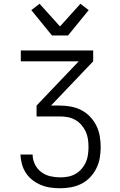

<svg xmlns="http://www.w3.org/2000/svg" viewBox="-20 -789 640 1024"><path d="M302 215Q276 215 250 211.5Q224 208 199.5 198Q175 188 154 172Q133 156 118.5 134Q104 112 97 86.5Q90 61 89 35H154Q154 62 166 87Q178 112 200 128.5Q222 145 248.5 151Q275 157 302 157Q323 157 343.5 153Q364 149 382.5 138.5Q401 128 415 112Q429 96 437.5 77Q446 58 449 37Q452 16 452 -5Q452 -26 449 -47Q446 -68 437 -87.5Q428 -107 414 -123Q400 -139 381.5 -149.5Q363 -160 342 -164Q321 -168 300 -168H175V-226L400 -462H91V-520H477V-462L252 -226H300Q329 -226 358.5 -220.5Q388 -215 414 -201.5Q440 -188 460.5 -166.5Q481 -145 494 -118.5Q507 -92 512 -63Q517 -34 517 -4Q517 25 512 53.5Q507 82 494 108.5Q481 135 460.5 156.5Q440 178 414.5 191Q389 204 360 209.5Q331 215 302 215ZM257 -600 147 -735 191 -769 300 -648 409 -769 453 -735 343 -600Z"/></svg>

Font: Iosevka Aile Light
Style: Regular
Weight: 300
Designer: Belleve Invis
Foundry: Belleve Invis
Version: Version 27.3.5; ttfautohint (v1.8.4)